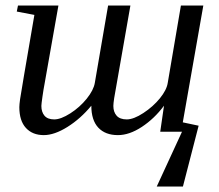

<svg xmlns="http://www.w3.org/2000/svg" viewBox="-20 -479 795 698"><path d="M312 -94.7Q272.9 -47.4 225.3 -17.6Q177.7 12.2 139.2 12.2Q98.1 12.2 74.2 -13.9Q50.3 -40 50.3 -89.4Q50.3 -98.6 53 -118.4Q55.7 -138.2 105 -424.8L41 -437L45.4 -459H192.4L142.1 -174.8Q138.2 -154.8 134.3 -127.4Q130.4 -100.1 130.4 -93.8Q130.4 -71.8 141.8 -58.3Q153.3 -44.9 177.2 -44.9Q201.2 -44.9 235.6 -66.9Q270 -88.9 295.2 -120.1Q320.3 -151.4 324.7 -177.7L373 -459H454.1L404.3 -174.8Q392.1 -110.8 392.1 -93.8Q392.1 -71.8 404.1 -58.3Q416 -44.9 440.9 -44.9Q465.8 -44.9 501.2 -68.1Q536.6 -91.3 561.3 -121.6Q585.9 -151.9 589.8 -177.7L637.7 -459H719.2L644.5 -34.2L702.1 -22L645 199.2H549.8L641.6 0H562.5L576.2 -94.7Q541.5 -47.9 495.8 -17.8Q450.2 12.2 408.7 12.2Q362.8 12.2 337.4 -14.9Q312 -42 312 -94.7Z"/></svg>

Font: Tinos
Style: Italic
Weight: 400
Italic angle: -16.333°
Designer: Steve Matteson
Foundry: Monotype Imaging Inc.
Version: Version 1.32